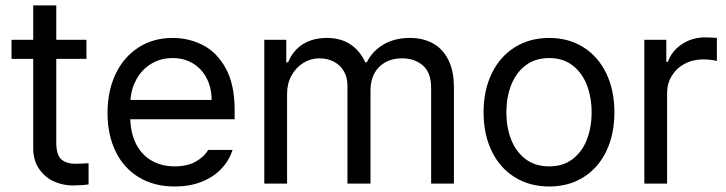

<svg xmlns="http://www.w3.org/2000/svg" viewBox="-20 -677 2678 708"><path d="M298.8 -460H187.5V-152.3Q187.5 -105.5 206.1 -89.4Q224.6 -73.2 256.8 -73.2Q281.2 -73.2 306.6 -75.2V2.9Q281.2 6.8 248 6.8Q210.9 6.8 177.7 -8.5Q144.5 -23.9 123.5 -55.2Q102.5 -86.4 102.5 -130.9V-460H22.5V-530.3H102.5V-657.2H187.5V-530.3H298.8Z M376.5 -260.7Q376.5 -341.8 406.5 -404.5Q436.5 -467.3 491 -502.2Q545.4 -537.1 616.7 -537.1Q676.8 -537.1 728.5 -510.5Q780.3 -483.9 812.7 -424.6Q845.2 -365.2 845.2 -272.5V-237.3H460.4Q462.4 -182.1 483.4 -143.1Q504.4 -104 540.8 -83.7Q577.1 -63.5 624.5 -63.5Q669.4 -63.5 700.4 -80.3Q731.4 -97.2 747.6 -124H837.4Q824.7 -84 795.2 -53.5Q765.6 -22.9 721.9 -6.1Q678.2 10.7 624.5 10.7Q548.8 10.7 492.7 -22.9Q436.5 -56.6 406.5 -118.2Q376.5 -179.7 376.5 -260.7ZM760.3 -308.6Q760.3 -353 742.4 -387.9Q724.6 -422.9 691.9 -442.9Q659.2 -462.9 616.7 -462.9Q572.3 -462.9 537.8 -441.9Q503.4 -420.9 483.6 -385.5Q463.9 -350.1 460.9 -308.6Z M954.6 -530.3H1035.6V-447.3H1042.5Q1059.6 -490.2 1096.4 -513.7Q1133.3 -537.1 1185.1 -537.1Q1235.8 -537.1 1271.5 -513.9Q1307.1 -490.7 1326.7 -447.3H1332.5Q1353.5 -489.3 1394.5 -513.2Q1435.5 -537.1 1491.7 -537.1Q1540 -537.1 1576.4 -517.1Q1612.8 -497.1 1633.3 -456.3Q1653.8 -415.5 1653.8 -354.5V0H1569.8V-353.5Q1569.8 -408.7 1539.6 -435.3Q1509.3 -461.9 1462.4 -461.9Q1426.3 -461.9 1399.9 -446.8Q1373.5 -431.6 1359.9 -405.3Q1346.2 -378.9 1346.2 -344.7V0H1261.2V-362.3Q1261.2 -391.6 1248 -414.3Q1234.9 -437 1211.2 -449.5Q1187.5 -461.9 1157.7 -461.9Q1126 -461.9 1098.6 -445.1Q1071.3 -428.2 1054.9 -398.4Q1038.6 -368.7 1038.6 -331.1V0H954.6Z M1763.2 -262.7Q1763.2 -344.2 1793.5 -406.5Q1823.7 -468.8 1878.7 -502.9Q1933.6 -537.1 2005.4 -537.1Q2076.7 -537.1 2131.1 -502.9Q2185.5 -468.8 2215.6 -406.5Q2245.6 -344.2 2245.6 -262.7Q2245.6 -181.2 2215.6 -119.1Q2185.5 -57.1 2131.1 -23.2Q2076.7 10.7 2005.4 10.7Q1933.6 10.7 1878.7 -23.2Q1823.7 -57.1 1793.5 -119.1Q1763.2 -181.2 1763.2 -262.7ZM2161.6 -262.7Q2161.6 -317.4 2144.3 -362.8Q2127 -408.2 2091.8 -435.5Q2056.6 -462.9 2005.4 -462.9Q1953.1 -462.9 1917.7 -435.5Q1882.3 -408.2 1864.7 -362.8Q1847.2 -317.4 1847.2 -262.7Q1847.2 -208 1864.7 -162.8Q1882.3 -117.7 1917.7 -90.6Q1953.1 -63.5 2005.4 -63.5Q2056.6 -63.5 2091.8 -90.6Q2127 -117.7 2144.3 -162.8Q2161.6 -208 2161.6 -262.7Z M2356 -530.3H2437V-449.2H2442.9Q2457.5 -489.7 2495.1 -514.4Q2532.7 -539.1 2579.6 -539.1Q2604 -539.1 2623.5 -537.1V-452.1Q2618.2 -454.1 2602.8 -456.1Q2587.4 -458 2572.8 -458Q2535.2 -458 2504.9 -441.9Q2474.6 -425.8 2457.3 -397.5Q2439.9 -369.1 2439.9 -334V0H2356Z"/></svg>

Font: Pretendard GOV
Style: Regular
Weight: 400
Designer: Base glyphs from Inter by Rasmus Andersson; Hangeul glyphs from Noto Sans CJK(Source Han Sans) by Jang Soo-young and Kan
Foundry: Kil Hyung-jin
Version: Version 1.309